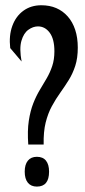

<svg xmlns="http://www.w3.org/2000/svg" viewBox="-20 -688 319 720"><path d="M86 -146Q82.3 -197.7 88 -235Q93.7 -272.3 104.7 -300.3Q115.7 -328.3 129.3 -350.8Q143 -373.3 155.3 -394.7Q167.7 -416 175.8 -440.3Q184 -464.7 184 -495.7Q184 -541.3 166.5 -565.2Q149 -589 122.3 -589Q104 -589 86.3 -576.3Q68.7 -563.7 60.3 -534.8Q52 -506 61 -457.3L18.3 -507.7Q13 -554.7 26.2 -590.8Q39.3 -627 67.7 -647.7Q96 -668.3 135 -668.3Q166 -668.3 190.8 -657.7Q215.7 -647 234 -626.3Q252.3 -605.7 262 -576.2Q271.7 -546.7 271.7 -509.3Q271.7 -470.3 262.2 -441Q252.7 -411.7 237.7 -387.7Q222.7 -363.7 206 -340.3Q189.3 -317 174.7 -290.2Q160 -263.3 151.3 -228.7Q142.7 -194 143.7 -146ZM118.3 11.7Q96.3 11.7 84.5 -2.8Q72.7 -17.3 72.7 -44.3Q72.7 -71 84.5 -85.5Q96.3 -100 118.3 -100Q141 -100 152.5 -85.5Q164 -71 164 -44.3Q164 11.7 118.3 11.7Z"/></svg>

Font: Bricolage Grotesque 96pt ExtraBold Condensed
Style: Regular
Weight: 800
Width: 3
Version: Version 1.001;gftools[0.9.33.dev8+g029e19f]